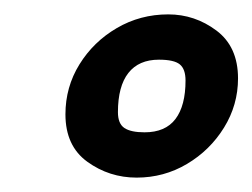

<svg xmlns="http://www.w3.org/2000/svg" viewBox="-20 -599 351 267"><path d="M170 -352Q132 -352 101.5 -374Q71 -396 71 -440Q71 -478 90.5 -509.5Q110 -541 142.5 -560Q175 -579 214 -579Q251 -579 281 -556.5Q311 -534 311 -490Q311 -453 291.5 -421.5Q272 -390 240 -371Q208 -352 170 -352ZM181 -415Q210 -415 224 -433.5Q238 -452 238 -487Q238 -503 230 -509.5Q222 -516 201 -516Q173 -516 158.5 -497.5Q144 -479 144 -443Q144 -427 153 -421Q162 -415 181 -415Z"/></svg>

Font: Texturina Medium 12pt Black
Style: Italic
Weight: 900
Italic angle: -11°
Version: Version 1.002